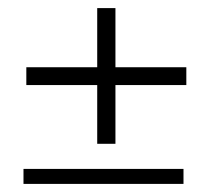

<svg xmlns="http://www.w3.org/2000/svg" viewBox="-20 -592 518 474"><path d="M45 -426H440V-382H45ZM265 -572V-237H220V-572ZM38 -175H433V-138H38Z"/></svg>

Font: Phudu Light SemiBold
Style: Regular
Weight: 600
Version: Version 1.005;gftools[0.9.23]